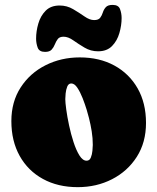

<svg xmlns="http://www.w3.org/2000/svg" viewBox="-20 -750 642 784"><path d="M305.7 -515.6Q386.2 -515.6 447 -482.4Q507.8 -449.2 542 -389.2Q576.2 -329.1 576.2 -248Q576.2 -168.5 538.6 -109.6Q501 -50.8 437.7 -18.3Q374.5 14.2 297.4 14.2Q216.3 14.2 155.3 -19.3Q94.2 -52.7 60.3 -113.5Q26.4 -174.3 26.4 -255.4Q26.4 -334.5 64.5 -393.1Q102.5 -451.7 166 -483.6Q229.5 -515.6 305.7 -515.6ZM333.5 -93.8Q345.7 -93.8 350.8 -106.4Q356 -119.1 357.4 -134.5Q358.9 -149.9 358.9 -158.2Q358.9 -186 354.5 -213.6Q350.1 -241.2 343.3 -268.1Q340.8 -278.8 334 -301.5Q327.1 -324.2 317.4 -349.1Q307.6 -374 295.9 -391.6Q284.2 -409.2 271 -409.2Q259.8 -409.2 254.6 -396.5Q249.5 -383.8 248 -368.4Q246.6 -353 246.6 -345.2Q246.6 -332 250.5 -303Q254.4 -273.9 262 -238.3Q269.5 -202.6 280.3 -169.7Q291 -136.7 304.4 -115.2Q317.9 -93.8 333.5 -93.8ZM380.4 -540.5Q350.6 -540.5 325.4 -555.4Q300.3 -570.3 279.3 -585.2Q258.3 -600.1 239.7 -600.1Q223.1 -600.1 216.1 -590.8Q209 -581.5 204.1 -569.1Q199.2 -556.6 190.9 -547.4Q182.6 -538.1 164.1 -538.1Q140.1 -538.1 133.8 -555.7Q127.4 -573.2 127.4 -592.3Q127.4 -622.6 136.5 -653.8Q145.5 -685.1 166.5 -706.3Q187.5 -727.5 223.6 -727.5Q253.4 -727.5 278.6 -712.6Q303.7 -697.8 325 -682.9Q346.2 -668 364.3 -668Q381.8 -668 388.9 -677.2Q396 -686.5 399.9 -699Q403.8 -711.4 412.1 -720.7Q420.4 -730 439.9 -730Q463.9 -730 470.2 -712.6Q476.6 -695.3 476.6 -676.3Q476.6 -646.5 467.5 -615Q458.5 -583.5 437.5 -562Q416.5 -540.5 380.4 -540.5Z"/></svg>

Font: Caprasimo
Style: Regular
Weight: 400
Designer: The DocRepair Project, Phaedra Charles, Flavia Zimbardi
Foundry: Google
Version: Version 1.001